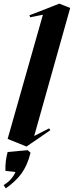

<svg xmlns="http://www.w3.org/2000/svg" viewBox="-42 -788 406 1056"><path d="M104 18 114 11 235 -72 228 -82 146 -40 344 -744 284 -768 221 -743 120 -704 124 -693 194 -707 0 -24ZM-22 230 -10 248C62 196 102 148 126 52L110 38L0 48C-8 76 -14 116 -12 152L43 158C31 186 11 210 -22 230Z"/></svg>

Font: Mazius Display Extra Italic
Style: Bold
Weight: 700
Italic angle: -17°
Designer: Alberto Casagrande & Collletttivo
Foundry: Collletttivo
Version: Version 2.000;Glyphs 3.2 (3217)